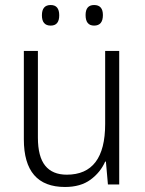

<svg xmlns="http://www.w3.org/2000/svg" viewBox="-20 -735 576 765"><path d="M455 -532V0H410L402 -91H399Q380 -48 340.5 -19Q301 10 239 10Q75 10 75 -180V-532H131V-187Q131 -111 160 -75Q189 -39 246 -39Q399 -39 399 -241V-532ZM147 -674Q147 -715 182 -715Q216 -715 216 -674Q216 -633 182 -633Q147 -633 147 -674ZM321 -675Q321 -715 355 -715Q390 -715 390 -675Q390 -633 355 -633Q321 -633 321 -675Z"/></svg>

Font: Noto Sans Myanmar UI SemiCondensed Light
Style: Regular
Weight: 300
Width: 4
Designer: Monotype Design Team
Foundry: Monotype Imaging Inc.
Version: Version 2.103; ttfautohint (v1.8.4.7-5d5b)